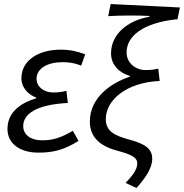

<svg xmlns="http://www.w3.org/2000/svg" viewBox="-20 -744 911 951"><path d="M170 12C244 12 296 -1 369 -46L341 -96C280 -61 242 -49 188 -49C131 -49 95 -77 95 -120C95 -180 161 -226 316 -234L309 -294C284 -288 266 -286 244 -286C197 -286 161 -314 161 -354C161 -405 216 -436 288 -436C322 -436 346 -433 382 -419L402 -475C361 -490 327 -498 280 -498C172 -498 86 -446 86 -356C86 -310 120 -275 159 -261V-257C88 -236 17 -192 17 -105C17 -34 77 12 170 12Z M656 187C693 146 734 93 734 42C734 -8 697 -32 619 -53C549 -72 504 -93 504 -154C504 -249 607 -336 771 -343L764 -404C743 -399 724 -397 701 -397C652 -397 607 -432 607 -484C607 -566 689 -630 850 -648H859L871 -707L528 -724L516 -664C574 -668 663 -668 720 -665V-661C611 -642 530 -574 530 -480C530 -421 572 -383 623 -368V-364C532 -334 425 -262 425 -142C425 -55 489 -15 570 5C641 24 660 41 660 65C660 99 631 131 602 162Z"/></svg>

Font: Source Sans Pro
Style: Italic
Weight: 400
Italic angle: -11°
Designer: Paul D. Hunt
Foundry: Adobe Systems Incorporated
Version: Version 3.006;hotconv 1.0.111;makeotfexe 2.5.65597